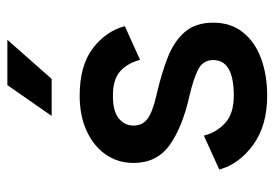

<svg xmlns="http://www.w3.org/2000/svg" viewBox="-136 -628 773 542"><g transform="rotate(-90 251.0 -356.5)"><path d="M252.4 -518.6Q336.9 -518.6 385.5 -481.9Q434.1 -445.3 448.7 -391.1L353.5 -348.1Q344.2 -383.8 321.3 -404.3Q298.3 -424.8 252.4 -424.8Q208.5 -424.8 188.2 -408.2Q168 -391.6 168 -366.7Q168 -341.8 186.8 -327.4Q205.6 -313 252.4 -302.2Q312.5 -288.6 359.1 -270.5Q405.8 -252.4 432.1 -221.9Q458.5 -191.4 458.5 -141.6Q458.5 -91.8 431.4 -57.9Q404.3 -23.9 357.7 -6.6Q311 10.7 252.4 10.7Q167.5 10.7 113.3 -29.1Q59.1 -68.8 43.9 -124.5L139.6 -168Q148.9 -131.8 175.5 -107.7Q202.1 -83.5 252.4 -83.5Q353 -83.5 353 -141.6Q353 -170.4 326.2 -184.1Q299.3 -197.8 252.4 -208.5Q163.6 -228.5 113 -264.6Q62.5 -300.8 62.5 -366.7Q62.5 -410.6 86.4 -445.1Q110.4 -479.5 153.1 -499Q195.8 -518.6 252.4 -518.6ZM299.8 -597.7H195.3L282.2 -722.7H410.2Z"/></g></svg>

Font: Giphurs Medium
Style: Regular
Weight: 500
Version: Version 0.920; ttfautohint (v1.8.4.7-5d5b)